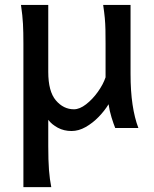

<svg xmlns="http://www.w3.org/2000/svg" viewBox="-20 -518 625 777"><path d="M540 0H446.3Q439.5 -16.6 431.4 -42.7Q423.3 -68.8 419.4 -96.2Q403.3 -69.8 379.2 -44.9Q355 -20 326.7 -3.9Q298.3 12.2 269.5 12.2Q238.8 12.2 214.1 -1Q189.5 -14.2 175.3 -33.2V73.2Q175.3 131.8 178.2 169.9Q181.2 208 187.5 239.3H74.7V-341.8Q74.7 -388.2 73 -421.1Q71.3 -454.1 64.9 -498H175.3Q175.3 -465.8 175.3 -426.8Q175.3 -387.7 175.3 -349.1Q175.3 -310.5 175.3 -278.3Q175.3 -246.1 175.3 -227.1Q175.3 -147.9 206.1 -111.8Q236.8 -75.7 279.3 -75.7Q302.2 -75.7 328.4 -95.9Q354.5 -116.2 376 -146.2Q397.5 -176.3 407.2 -205.1V-341.8Q407.2 -374 406.7 -397.9Q406.2 -421.9 404.1 -445.1Q401.9 -468.3 397.5 -498H508.3Q508.3 -458.5 508.3 -406.5Q508.3 -354.5 508.3 -304.2Q508.3 -253.9 508.3 -219.7Q508.3 -148.9 516.4 -95Q524.4 -41 540 0Z"/></svg>

Font: Kanchenjunga Medium
Style: Regular
Weight: 500
Version: Version 2.001